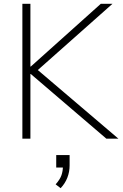

<svg xmlns="http://www.w3.org/2000/svg" viewBox="-20 -725 645 1004"><path d="M97 0V-705H139V-377H141L507 -705H568L160 -343L161 -373L599 0H536L141 -338H139V0ZM297 259 271 239Q294 213 301.5 191Q309 169 309 144L324 151H274V86H344V140Q344 174 332 204.5Q320 235 297 259Z"/></svg>

Font: Mulish ExtraLight
Style: Regular
Weight: 200
Designer: Vernon Adams
Foundry: Vernon Adams
Version: Version 3.603